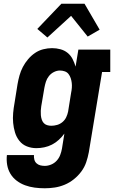

<svg xmlns="http://www.w3.org/2000/svg" viewBox="-20 -786 640 1029"><path d="M220 223Q192 223 165.5 219.5Q139 216 114.5 207Q90 198 69.5 182.5Q49 167 36 145.5Q23 124 18.5 98Q14 72 17 45H162Q161 57 164 69Q167 81 175.5 89Q184 97 195.5 100Q207 103 220 103Q237 103 254 96Q271 89 283.5 75.5Q296 62 302.5 45Q309 28 312 11L325 -70Q312 -52 295 -36.5Q278 -21 258.5 -11Q239 -1 217.5 3.5Q196 8 175 8Q148 8 124 -1.5Q100 -11 84 -31Q68 -51 60.5 -76Q53 -101 50.5 -127Q48 -153 50.5 -180.5Q53 -208 58 -235L74 -335Q78 -358 84.5 -381.5Q91 -405 102.5 -427Q114 -449 130.5 -468.5Q147 -488 167.5 -502Q188 -516 212 -522Q236 -528 259 -528Q282 -528 304 -522Q326 -516 342.5 -502.5Q359 -489 369 -469.5Q379 -450 385 -429L400 -520H571V-400H527L456 30Q451 57 442 83.5Q433 110 416 133Q399 156 376 174.5Q353 193 326.5 204Q300 215 273 219Q246 223 220 223ZM255 -112Q270 -112 286 -116.5Q302 -121 315 -132Q328 -143 335 -158Q342 -173 345 -188L361 -288Q364 -302 365 -315.5Q366 -329 364.5 -342Q363 -355 359 -367Q355 -379 347.5 -389Q340 -399 327.5 -403.5Q315 -408 301 -408Q285 -408 269 -400Q253 -392 242 -378Q231 -364 226 -348Q221 -332 218 -316L201 -216Q199 -204 198.5 -192Q198 -180 199 -168.5Q200 -157 203.5 -146Q207 -135 214 -127Q221 -119 232 -115.5Q243 -112 255 -112ZM234 -585 180 -631 309 -766H433L514 -627L450 -590L361 -701Z"/></svg>

Font: Iosevka Etoile Heavy
Style: Italic
Weight: 900
Italic angle: -9°
Designer: Belleve Invis
Foundry: Belleve Invis
Version: Version 22.1.2; ttfautohint (v1.8.4)